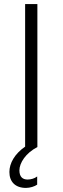

<svg xmlns="http://www.w3.org/2000/svg" viewBox="-20 -720 307 940"><path d="M107 200C127 200 149 193 162 184V144C149 154 131 159 115 159C91 159 75 146 75 114C75 78 106 29 163 0V-700H103V-2C52 33 26 79 26 122C26 170 55 200 107 200Z"/></svg>

Font: Fixel Text Light
Style: Regular
Weight: 300
Width: 4
Designer: AlfaBravo + MacPaw
Foundry: Kyrylo Tkachov, Marchela Mozhyna, Serhii Makarenko, Maria Weinstein, Zakhar Kryvoshyya
Version: Version 1.211